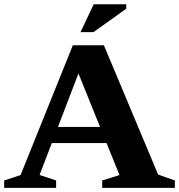

<svg xmlns="http://www.w3.org/2000/svg" viewBox="-25 -904 862 924"><path d="M188.5 -215.5V-293H538V-215.5ZM736 -64 816.5 -35.5V0H467V-35.5L550 -61.5L342 -576.5H362.5L165.5 -62L245 -35.5V0H-5V-35.5L74 -61.5L325.5 -686H475ZM362.5 -749.5 426 -883.5H582.5V-862L425 -749.5Z"/></svg>

Font: Newsreader
Style: Bold
Weight: 700
Designer: Hugues Gentile
Foundry: Production Type
Version: Version 1.003